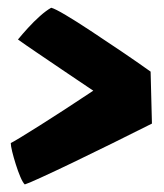

<svg xmlns="http://www.w3.org/2000/svg" viewBox="-20 -588 435 508"><path d="M27.5 -483.5Q39 -497.5 54.2 -514.2Q69.5 -531 85.8 -545.5Q102 -560 115.5 -567.5Q125.5 -565 153.8 -548.2Q182 -531.5 220.2 -506.2Q258.5 -481 300.2 -452.8Q342 -424.5 378.5 -398.5L382 -261Q332.5 -236 277.2 -208.8Q222 -181.5 172 -157.5Q122 -133.5 87.5 -117.8Q53 -102 45.5 -100Q40 -105.5 33.8 -120.2Q27.5 -135 21.8 -153.2Q16 -171.5 12.2 -187Q8.5 -202.5 8.5 -209.5Q13 -211.5 34 -224.2Q55 -237 85.2 -256Q115.5 -275 149.5 -297.2Q183.5 -319.5 215.8 -340.8Q248 -362 272 -378L257 -328Q240.5 -339 210.2 -359.2Q180 -379.5 145.2 -403Q110.5 -426.5 78.8 -448Q47 -469.5 27.5 -483.5Z"/></svg>

Font: Grandstander Thin
Style: Bold
Weight: 700
Version: Version 1.200